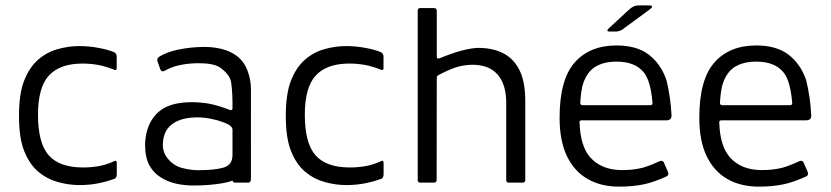

<svg xmlns="http://www.w3.org/2000/svg" viewBox="-20 -681 3098 716"><path d="M276.7 9.2Q236.3 9.2 195.6 -2.2Q154.8 -13.7 122.5 -41Q90.2 -68.3 70.5 -117.1Q50.8 -165.8 50.8 -249Q50.8 -331.5 70.2 -380.6Q89.5 -429.7 121.5 -457.8Q153.5 -486 194.3 -497.6Q235.2 -509.2 276.3 -509.2Q313.3 -509.2 350.8 -501.8Q379 -496.7 404.3 -487Q415.2 -481.8 415.2 -470V-426.8Q415 -415.8 402.3 -422.3Q384.2 -429.8 359 -436.2Q324.7 -444 288.2 -444Q203.8 -444 162.8 -399.8Q121.7 -355.5 121.7 -253.2Q121.7 -147.3 161.7 -101.9Q201.7 -56.5 289.7 -56.5Q325 -56.5 357.8 -63.3Q384.3 -69.7 405.7 -80Q415.5 -85.2 415.5 -72.5V-31.5Q415.5 -17 405.7 -13.7Q378.8 -4 352 1.5Q315.7 9.2 276.7 9.2Z M815.5 -224.2Q765.5 -242.7 718.7 -243.2Q660.2 -244 625.5 -220.6Q590.8 -197.2 587.7 -149.7Q584.3 -115.2 606 -89.1Q627.7 -63 658.8 -54.7Q690 -46.3 719.8 -46.3Q780.3 -46.3 813.7 -56Q847 -65.7 847 -103.3V-197.7Q847 -212.2 815.5 -224.2ZM915.7 -108.5Q914.7 -53.8 887.4 -30.2Q860.2 -6.7 810.7 2.1Q761.2 10.8 701.7 10.8Q667.5 10.8 636.7 3.9Q605.8 -3 579.1 -19.8Q552.3 -36.5 536.7 -65.3Q521 -94.2 521 -142Q522.5 -193.5 543.8 -230Q565 -266.5 601.4 -282.8Q637.8 -299.2 689 -300Q728.3 -300.2 760.8 -294.1Q793.3 -288 836.3 -271.3Q846 -267.5 847 -276.7Q847.8 -334.5 841.8 -374.5Q837 -403.7 798.8 -430.3Q774 -445.8 716.3 -445.3Q677.5 -444.7 643.7 -436.7Q616.8 -430 594.5 -417.3Q581.8 -410.5 577.7 -423.2L567 -452.8Q564.3 -463.8 574.3 -469.8Q600 -486 640.8 -495.2Q691.7 -506 742.2 -506Q771.2 -506 797.6 -500.5Q824 -495 845.8 -483.4Q867.7 -471.8 882.8 -453.5Q897.8 -435.2 906.8 -406.7Q915.8 -378.2 915.8 -347ZM848.2 -153.7H915.8V-13Q915.7 0 905.2 0H856Q847 0 847 -11.2Z M1271.7 9.2Q1231.3 9.2 1190.6 -2.2Q1149.8 -13.7 1117.5 -41Q1085.2 -68.3 1065.5 -117.1Q1045.8 -165.8 1045.8 -249Q1045.8 -331.5 1065.2 -380.6Q1084.5 -429.7 1116.5 -457.8Q1148.5 -486 1189.3 -497.6Q1230.2 -509.2 1271.3 -509.2Q1308.3 -509.2 1345.8 -501.8Q1374 -496.7 1399.3 -487Q1410.2 -481.8 1410.2 -470V-426.8Q1410 -415.8 1397.3 -422.3Q1379.2 -429.8 1354 -436.2Q1319.7 -444 1283.2 -444Q1198.8 -444 1157.8 -399.8Q1116.7 -355.5 1116.7 -253.2Q1116.7 -147.3 1156.7 -101.9Q1196.7 -56.5 1284.7 -56.5Q1320 -56.5 1352.8 -63.3Q1379.3 -69.7 1400.7 -80Q1410.5 -85.2 1410.5 -72.5V-31.5Q1410.5 -17 1400.7 -13.7Q1373.8 -4 1347 1.5Q1310.7 9.2 1271.7 9.2Z M1619.7 -463.8Q1706.8 -500 1762.3 -502.5Q1818.2 -502.5 1857.4 -482Q1896.7 -461.5 1917.8 -418.4Q1938.8 -375.3 1938.8 -304.5V-10.3Q1938.8 0 1929.3 0H1877.2Q1867.8 0 1867.8 -9.3V-297.2Q1867.8 -365.7 1835.9 -402.6Q1804 -439.5 1742.7 -439.5Q1710.5 -439.5 1679.5 -429.7Q1649.2 -419.2 1614.7 -400.7Q1609.8 -397.7 1608.8 -391.8L1608.3 -10.3Q1608.3 0 1599 0H1547.7Q1537.7 0 1537.7 -9.2V-641.5Q1537.7 -650.8 1547 -650.8H1598.2Q1608.8 -650.7 1608.8 -641.5V-470.3Q1609 -459.5 1619.7 -463.8Z M2413.3 -296.2Q2406.7 -380.8 2379.8 -412.3Q2347.2 -451.3 2278.7 -451.2Q2232.7 -451.2 2201.2 -432.7Q2169.7 -414.2 2154.7 -369.7Q2147.3 -349.8 2143.8 -298.7Q2144.3 -288.7 2151.5 -288.7H2404.3Q2413.7 -288.7 2413.3 -296.2ZM2141.3 -223.8Q2144 -136.7 2180.5 -94.8Q2222.7 -47.2 2297.7 -46.8Q2334.7 -46.7 2363.3 -52.5Q2390.3 -57 2440.2 -80Q2451.5 -84.7 2456 -74.2L2471 -39.8Q2476 -27.8 2463.8 -22.2Q2418.2 -1.7 2381.8 6.2Q2340.3 15 2288.7 15Q2220.8 15 2171 -13.7Q2121.2 -42.3 2094 -99.2Q2066.8 -156 2066.8 -242.3Q2066.8 -383.8 2122.9 -447.7Q2179 -511.5 2279.2 -511.5Q2354.5 -511.5 2399.4 -477.2Q2444.3 -442.8 2465.3 -382.5Q2480.8 -319.3 2484.2 -251.8Q2485.5 -232.5 2465.5 -232.3H2148.3Q2140.2 -231.5 2141.3 -223.8ZM2250.7 -575.8 2325.2 -644.5Q2342.5 -660.8 2359.5 -660.8H2401.2Q2421 -660.7 2403.8 -646.5L2311.2 -578.5Q2295.5 -564.2 2278.2 -563.3H2252.7Q2238.2 -563.3 2250.7 -575.8Z M2934.3 -296.2Q2927.7 -380.8 2900.8 -412.3Q2868.2 -451.3 2799.7 -451.2Q2753.7 -451.2 2722.2 -432.7Q2690.7 -414.2 2675.7 -369.7Q2668.3 -349.8 2664.8 -298.7Q2665.3 -288.7 2672.5 -288.7H2925.3Q2934.7 -288.7 2934.3 -296.2ZM2662.3 -223.8Q2665 -136.7 2701.5 -94.8Q2743.7 -47.2 2818.7 -46.8Q2855.7 -46.7 2884.3 -52.5Q2911.3 -57 2961.2 -80Q2972.5 -84.7 2977 -74.2L2992 -39.8Q2997 -27.8 2984.8 -22.2Q2939.2 -1.7 2902.8 6.2Q2861.3 15 2809.7 15Q2741.8 15 2692 -13.7Q2642.2 -42.3 2615 -99.2Q2587.8 -156 2587.8 -242.3Q2587.8 -383.8 2643.9 -447.7Q2700 -511.5 2800.2 -511.5Q2875.5 -511.5 2920.4 -477.2Q2965.3 -442.8 2986.3 -382.5Q3001.8 -319.3 3005.2 -251.8Q3006.5 -232.5 2986.5 -232.3H2669.3Q2661.2 -231.5 2662.3 -223.8Z"/></svg>

Font: Vivano Light
Style: Regular
Weight: 300
Designer: Joe Prince, Josias Burgherr
Version: Version 2.064;September 19, 2022;FontCreator 14.0.0.2877 64-